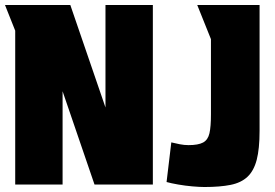

<svg xmlns="http://www.w3.org/2000/svg" viewBox="-20 -740 1101 770"><path d="M262 -720 403 -309V-720H593V0H359L231 -374V0H41V-617L0 -720ZM826 -583 771 -720H1021V-215Q1021 -143 1009.5 -99Q998 -55 972.5 -31Q947 -7 904.5 1.5Q862 10 800 10Q781 10 752 7.5Q723 5 694.5 0Q666 -5 648 -10L667 -169Q683 -165 701 -161.5Q719 -158 736 -158Q775 -158 794.5 -168.5Q814 -179 820 -205.5Q826 -232 826 -281Z"/></svg>

Font: Protest Strike
Style: Regular
Weight: 400
Designer: Octavio Pardo
Foundry: Ashler Design
Version: Version 2.005; ttfautohint (v1.8.4.7-5d5b)